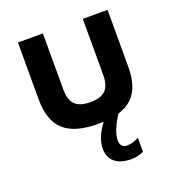

<svg xmlns="http://www.w3.org/2000/svg" viewBox="-132 -606 864 940"><g transform="rotate(-20 300.0 -136.5)"><path d="M66 -205C66 -56 137 9 301 9C310 9 320 9 328 8C297 49 278 92 278 131C278 192 320 227 394 227C415 227 438 222 458 212V139C438 151 417 157 395 157C373 157 361 142 361 118C361 85 379 41 410 -5C495 -31 533 -95 533 -205V-500H404V-209C404 -136 374 -104 301 -104C226 -104 196 -136 196 -209V-500H66Z"/></g></svg>

Font: LT Wave Mono Bold
Style: Regular
Weight: 700
Designer: Daniel Lyons
Version: Version 2.5 (Glyphs App)